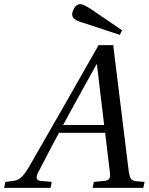

<svg xmlns="http://www.w3.org/2000/svg" viewBox="-43 -911 721 931"><path d="M307 -841Q307 -855 318 -873Q329 -891 346 -891Q362 -891 404 -863L549 -764L538 -742L368 -798Q344 -805 333.5 -809.5Q323 -814 315 -822Q307 -830 307 -841ZM-23 0 -17 -29 16 -33Q40 -35 56.5 -48Q73 -61 96 -99Q99 -104 267 -397L435 -692H506L580 -90Q584 -57 591 -45.5Q598 -34 620 -32L658 -29L652 0H406L412 -29L465 -34Q481 -36 486.5 -44Q492 -52 490 -73L467 -267H243Q214 -214 140 -71Q125 -37 153 -34L208 -29L202 0ZM263 -305H462L427 -599H425Q305 -383 263 -305Z"/></svg>

Font: Heuristica
Style: Italic
Weight: 400
Italic angle: -13°
Version: Version 1.0.2